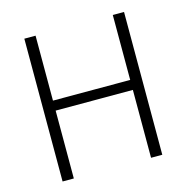

<svg xmlns="http://www.w3.org/2000/svg" viewBox="-101 -788 896 891"><g transform="rotate(-15 346.5 -343.0)"><path d="M517 0H571V-686H517V-374H146V-686H92V0H146V-326H517Z"/></g></svg>

Font: Chivo Light
Style: Regular
Weight: 300
Designer: Hector Gatti
Foundry: Omnibus-Type
Version: Version 1.003;PS 001.003;hotconv 1.0.70;makeotf.lib2.5.58329